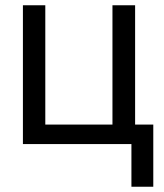

<svg xmlns="http://www.w3.org/2000/svg" viewBox="-20 -547 624 729"><path d="M479 162V0H67V-527H152V-74H407V-527H493V-74H562V162Z"/></svg>

Font: Onest
Style: Regular
Weight: 400
Designer: Dmitri Voloshin, Andrey Kudryavtsev
Foundry: Dmitri Voloshin, Andrey Kudryavtsev
Version: Version 1.000;gftools[0.9.33]